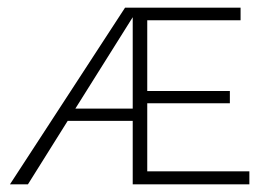

<svg xmlns="http://www.w3.org/2000/svg" viewBox="-20 -482 710 502"><path d="M632 -34V0H327V-166H157L53 0H6L307 -462H609V-429H365V-244H581V-212H365V-34ZM327 -198V-437L177 -198Z"/></svg>

Font: Ysabeau SC Light
Style: Regular
Weight: 300
Designer: Christian Thalmann (Catharsis Fonts)
Version: Version 0.003